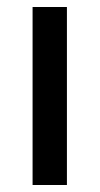

<svg xmlns="http://www.w3.org/2000/svg" viewBox="-20 -528 284 548"><path d="M171 0H73V-508H171Z"/></svg>

Font: Verano Sans Medium
Style: Regular
Weight: 500
Designer: Lukasz Dziedzic with Adam Twardoch and Botio Nikoltchev
Foundry: tyPoland Lukasz Dziedzic
Version: Version 3.001;December 28, 2019;FontCreator 12.0.0.2547 64-b